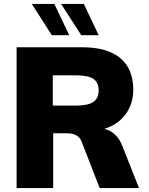

<svg xmlns="http://www.w3.org/2000/svg" viewBox="-20 -951 754 971"><path d="M683 0H484L392 -237Q376 -277 317 -277H249V0H64V-712H395Q524 -712 589 -656.5Q654 -601 654 -498Q654 -426 615.5 -373.5Q577 -321 507 -299Q537 -293 561 -271Q585 -249 599 -212ZM479 -493Q479 -534 452.5 -552Q426 -570 365 -570H247V-417H365Q425 -417 452 -435.5Q479 -454 479 -493ZM141 -931H255L330 -773H242ZM289 -931H404L479 -773H391Z"/></svg>

Font: Muli Black
Style: Regular
Weight: 900
Designer: Vernon Adams
Foundry: Vernon Adams
Version: Version 2.001